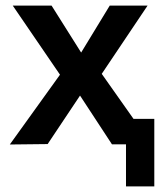

<svg xmlns="http://www.w3.org/2000/svg" viewBox="-20 -515 586 685"><path d="M429.5 150V-91H530.5V150ZM15 0.5 194 -248.5 25.5 -495H164L269.5 -327.5L371.5 -495H506.5L343 -251.5L520.5 0H379.5L265.5 -174L150 -1Z"/></svg>

Font: Geologica Roman
Style: Regular
Weight: 400
Designer: Sindre Bremnes, Frode Helland
Foundry: Monokrom Skriftforlag AS
Version: Version 1.010;gftools[0.9.28]